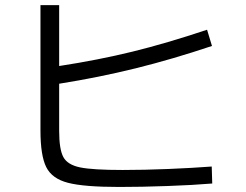

<svg xmlns="http://www.w3.org/2000/svg" viewBox="-20 -742 978 762"><path d="M140.6 -224.6V-721.7H214.8V-480Q370.6 -503.9 505.9 -537.1Q641.1 -570.3 801.8 -624L821.3 -559.6Q665.5 -507.3 518.6 -470.9Q371.6 -434.6 214.8 -409.7V-222.7Q214.8 -149.4 231.4 -118.7Q248 -87.9 298.1 -77.6Q348.1 -67.4 466.8 -67.4Q551.8 -67.4 647 -71.3Q742.2 -75.2 820.3 -81.1L822.3 -13.7Q746.6 -7.3 644 -3.7Q541.5 0 453.1 0Q314 0 250.2 -16.4Q186.5 -32.7 163.6 -78.6Q140.6 -124.5 140.6 -224.6Z"/></svg>

Font: Pretendard JP
Style: Regular
Weight: 400
Designer: Base glyphs from Inter by Rasmus Andersson; Hangeul glyphs from Noto Sans CJK(Source Han Sans) by Jang Soo-young and Kan
Foundry: Kil Hyung-jin
Version: Version 1.309